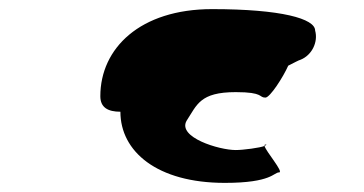

<svg xmlns="http://www.w3.org/2000/svg" viewBox="-20 -701 799 421"><path d="M200 -490C200 -465 217 -456 244 -456C244 -369 324 -300 473 -300C576 -300 580 -323 592 -323C603 -323 563 -369 560 -381C551 -377 513 -372 497 -372C460 -372 369 -400 389 -436C412 -471 418 -499 497 -499C559 -499 547 -487 562 -487C572 -487 601 -532 612 -557C626 -564 635 -569 639 -570C664 -580 678 -609 671 -634C671 -660 597 -681 445 -681C287 -681 200 -595 200 -490ZM560 -381C564 -383 566 -384 562 -384C560 -384 560 -383 560 -381Z"/></svg>

Font: Ampere
Style: UltExt
Weight: 400
Version: Version 1